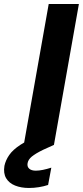

<svg xmlns="http://www.w3.org/2000/svg" viewBox="-96 -720 412 954"><path d="M22 0 146 -700H296L172 0ZM48 214Q9 214 -21 202Q-51 190 -65.5 165.5Q-80 141 -74 104Q-68 76 -50 50Q-32 24 5.5 -0.5Q43 -25 105 -50L152 -69L172 0L119 24Q80 43 62 58Q44 73 41 91Q38 108 49 118Q60 128 82 128Q98 128 117.5 124Q137 120 159 113L143 199Q122 206 97.5 210Q73 214 48 214Z"/></svg>

Font: DM Sans 18pt Black
Style: Italic
Weight: 900
Italic angle: -10°
Designer: Colophon Foundry, Jonny Pinhorn
Foundry: Colophon Foundry
Version: Version 4.004;gftools[0.9.30]